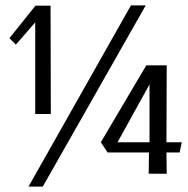

<svg xmlns="http://www.w3.org/2000/svg" viewBox="-20 -650 699 714"><path d="M111 -226V-567L39 -484L15 -508L112 -629H168L169 -226ZM86 44 467 -630H522L139 44ZM533 -4 534 -83H380L355 -121L524 -407H600L599 -121H656L648 -83H599L600 -4ZM417 -121H536V-336Z"/></svg>

Font: Smooch Sans Medium
Style: Regular
Weight: 500
Designer: Robert E. Leuschke
Foundry: Robert E. Leuschke
Version: Version 1.010; ttfautohint (v1.8.3)